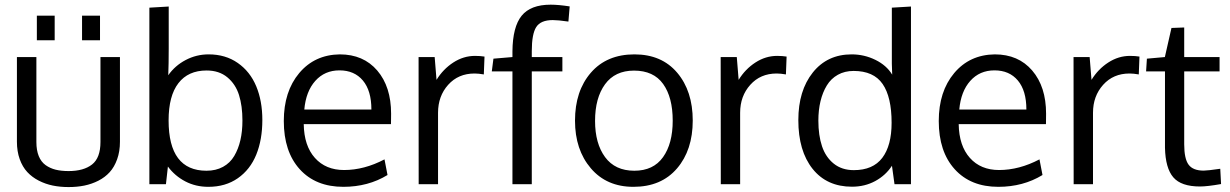

<svg xmlns="http://www.w3.org/2000/svg" viewBox="-20 -776 5182 809"><path d="M401.4 -606.4H325.7V-710H401.4ZM210.4 -606.4H135.3V-710H210.4ZM51.3 -178.7V-535.6H133.3V-177.7Q133.3 -142.6 143.3 -118.2Q153.3 -93.8 172.1 -80.3Q190.9 -66.9 214.6 -61Q238.3 -55.2 269 -55.2Q332.5 -55.2 367.9 -83Q403.3 -110.8 403.3 -177.7V-535.6H485.4V-178.7Q485.4 -137.7 473.6 -105Q461.9 -72.3 442.1 -50.5Q422.4 -28.8 394.5 -14.6Q366.7 -0.5 335.7 5.9Q304.7 12.2 269 12.2Q233.9 12.2 202.6 5.9Q171.4 -0.5 143.3 -14.9Q115.2 -29.3 95 -51Q74.7 -72.8 63 -105.5Q51.3 -138.2 51.3 -178.7Z M850.6 -479Q772.9 -479 731.7 -425.5Q690.4 -372.1 690.4 -268.6Q690.4 -56.6 850.1 -56.6Q889.6 -56.6 919.7 -73Q949.7 -89.4 967 -118.9Q984.4 -148.4 992.9 -185.5Q1001.5 -222.7 1001.5 -268.1Q1001.5 -329.6 987.1 -375.5Q972.7 -421.4 938 -450.2Q903.3 -479 850.6 -479ZM858.9 -546.9Q930.2 -546.9 981.9 -510.7Q1033.7 -474.6 1059.6 -412.6Q1085.4 -350.6 1085.4 -270.5Q1085.4 -187.5 1059.8 -124.5Q1034.2 -61.5 982.2 -25.1Q930.2 11.2 857.9 11.2Q804.7 11.2 760.7 -11.7Q716.8 -34.7 687.5 -74.2L679.2 0H609.4V-743.7L690.9 -748.5V-571.3Q690.9 -505.9 689 -459Q717.3 -499.5 762.5 -523.2Q807.6 -546.9 858.9 -546.9Z M1262.2 -314.5H1544.9Q1544.9 -394 1509 -436.8Q1473.1 -479.5 1410.6 -479.5Q1348.1 -479.5 1308.6 -435.3Q1269 -391.1 1262.2 -314.5ZM1426.8 11.2Q1310.1 11.2 1242.9 -63Q1175.8 -137.2 1175.8 -266.1Q1175.8 -390.6 1240.7 -468Q1305.7 -545.4 1411.6 -546.9Q1511.2 -546.9 1569.6 -478.8Q1627.9 -410.6 1627.9 -296.9Q1627.9 -291 1627.7 -275.4Q1627.4 -259.8 1627.4 -252.9H1259.8Q1261.2 -161.6 1306.9 -110.6Q1352.5 -59.6 1429.7 -59.6Q1514.6 -59.6 1600.1 -104.5L1612.8 -38.6Q1531.2 11.2 1426.8 11.2Z M1981.4 -540.5Q2003.4 -540.5 2021.5 -537.6L2018.6 -462.4Q1996.1 -466.3 1979.5 -466.3Q1911.1 -466.3 1868.4 -418.7Q1825.7 -371.1 1825.7 -300.8V0H1744.1Q1743.7 -493.2 1743.7 -535.6H1811.5L1819.3 -439.5Q1847.2 -484.9 1890.1 -512.7Q1933.1 -540.5 1981.4 -540.5Z M2309.1 -691.4Q2258.3 -691.4 2239.5 -662.1Q2220.7 -632.8 2220.7 -560.5V-535.6H2349.6V-475.1H2220.7V0H2139.2V-475.1H2052.2L2059.1 -528.8L2139.2 -535.6V-559.6Q2140.1 -663.1 2178 -709.7Q2215.8 -756.3 2300.3 -756.3Q2333 -756.3 2380.4 -749L2375 -685.1Q2331.5 -691.4 2309.1 -691.4Z M2487.3 -266.6Q2487.3 -171.4 2529.5 -114Q2571.8 -56.6 2652.8 -56.6Q2732.9 -56.6 2773.7 -113.8Q2814.5 -170.9 2814.5 -267.6Q2814.5 -365.7 2774.2 -422.1Q2733.9 -478.5 2651.4 -478.5Q2571.3 -478.5 2529.3 -420.9Q2487.3 -363.3 2487.3 -266.6ZM2898.9 -268.1Q2898.9 -143.6 2832.5 -66.2Q2766.1 11.2 2648.9 11.2Q2536.1 11.2 2469.5 -66.9Q2402.8 -145 2402.8 -267.6Q2402.8 -392.6 2469.7 -469.7Q2536.6 -546.9 2653.3 -546.9Q2768.1 -546.9 2833.5 -469.5Q2898.9 -392.1 2898.9 -268.1Z M3254.4 -540.5Q3276.4 -540.5 3294.4 -537.6L3291.5 -462.4Q3269 -466.3 3252.4 -466.3Q3184.1 -466.3 3141.4 -418.7Q3098.6 -371.1 3098.6 -300.8V0H3017.1Q3016.6 -493.2 3016.6 -535.6H3084.5L3092.3 -439.5Q3120.1 -484.9 3163.1 -512.7Q3206.1 -540.5 3254.4 -540.5Z M3577.6 -59.1Q3658.2 -59.1 3697.5 -110.8Q3736.8 -162.6 3736.8 -258.8Q3736.8 -367.2 3699 -422.1Q3661.1 -477.1 3576.7 -477.1Q3539.1 -477.1 3510.3 -460.9Q3481.4 -444.8 3463.9 -416Q3446.3 -387.2 3437.3 -349.9Q3428.2 -312.5 3428.2 -268.1Q3428.2 -205.6 3443.6 -159.7Q3459 -113.8 3493.2 -86.4Q3527.3 -59.1 3577.6 -59.1ZM3738.3 -77.6Q3711.9 -37.1 3668 -13.2Q3624 10.7 3569.8 10.7Q3463.9 10.7 3403.8 -64.7Q3343.8 -140.1 3343.8 -270Q3343.8 -394 3404.8 -470.5Q3465.8 -546.9 3568.4 -546.9Q3621.6 -546.9 3668.7 -523.7Q3715.8 -500.5 3739.3 -461.4L3737.8 -507.8V-743.7L3818.4 -748.5V0H3749Z M4022 -314.5H4304.7Q4304.7 -394 4268.8 -436.8Q4232.9 -479.5 4170.4 -479.5Q4107.9 -479.5 4068.4 -435.3Q4028.8 -391.1 4022 -314.5ZM4186.5 11.2Q4069.8 11.2 4002.7 -63Q3935.5 -137.2 3935.5 -266.1Q3935.5 -390.6 4000.5 -468Q4065.4 -545.4 4171.4 -546.9Q4271 -546.9 4329.3 -478.8Q4387.7 -410.6 4387.7 -296.9Q4387.7 -291 4387.5 -275.4Q4387.2 -259.8 4387.2 -252.9H4019.5Q4021 -161.6 4066.7 -110.6Q4112.3 -59.6 4189.5 -59.6Q4274.4 -59.6 4359.9 -104.5L4372.6 -38.6Q4291 11.2 4186.5 11.2Z M4741.2 -540.5Q4763.2 -540.5 4781.2 -537.6L4778.3 -462.4Q4755.9 -466.3 4739.3 -466.3Q4670.9 -466.3 4628.2 -418.7Q4585.4 -371.1 4585.4 -300.8V0H4503.9Q4503.4 -493.2 4503.4 -535.6H4571.3L4579.1 -439.5Q4606.9 -484.9 4649.9 -512.7Q4692.9 -540.5 4741.2 -540.5Z M5036.1 9.8Q4957 9.8 4923.8 -28.8Q4890.6 -67.4 4888.7 -153.3V-475.1H4809.1L4812.5 -528.8L4888.2 -535.6L4916 -658.2L4969.7 -660.2V-535.6H5118.7V-475.1H4969.7V-168Q4969.7 -106.9 4988.3 -82Q5006.8 -57.1 5051.8 -57.1Q5067.9 -57.1 5121.6 -64.9L5125 -0.5Q5066.9 9.8 5036.1 9.8Z"/></svg>

Font: Oxygen
Style: Regular
Weight: 400
Designer: Vernon Adams
Foundry: Vernon Adams
Version: Version Release 0.2.3 webfont; ttfautohint (v0.93.3-1d66) -l